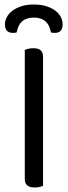

<svg xmlns="http://www.w3.org/2000/svg" viewBox="-20 -827 302 852"><path d="M171 -2Q166 0 156 2.5Q146 5 134 5Q90 5 90 -32V-606Q95 -608 105.5 -610.5Q116 -613 128 -613Q171 -613 171 -576ZM54 -683Q50 -682 46 -681.5Q42 -681 37 -681Q21 -681 11.5 -690Q2 -699 2 -719Q2 -735 10 -750.5Q18 -766 34 -778.5Q50 -791 74 -799Q98 -807 130 -807Q163 -807 187 -799Q211 -791 227 -778.5Q243 -766 250.5 -750Q258 -734 258 -719Q258 -681 223 -681Q214 -681 206 -683Q195 -749 130 -749Q65 -749 54 -683Z"/></svg>

Font: Baloo 2 Latin
Style: Regular
Weight: 400
Designer: Sarang Kulkarni and Ek Type
Foundry: Ek Type
Version: Version 1.001